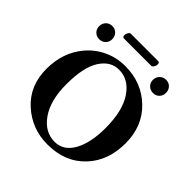

<svg xmlns="http://www.w3.org/2000/svg" viewBox="-215 -985 1160 1160"><g transform="rotate(45 365.0 -405.0)"><path d="M95.9 -677Q80.1 -692.9 80.1 -717Q80.1 -741.2 95.9 -757.6Q111.8 -773.9 136 -773.9Q160.2 -773.9 176 -757.6Q191.9 -741.2 191.9 -717Q191.9 -692.9 176 -677Q160.2 -661.1 136 -661.1Q111.8 -661.1 95.9 -677ZM555.4 -677Q539.1 -692.9 539.1 -717Q539.1 -741.2 555.4 -757.6Q571.8 -773.9 595.9 -773.9Q620.1 -773.9 635.5 -757.6Q650.9 -741.2 650.9 -717Q650.9 -692.9 635.5 -677Q620.1 -661.1 595.9 -661.1Q571.8 -661.1 555.4 -677ZM351.1 -616.2Q279.3 -616.2 233.6 -545.2Q188 -474.1 188 -329.1Q188 -191.9 243.4 -112.1Q298.8 -32.2 383.8 -32.2Q459 -32.2 501 -107.2Q543 -182.1 543 -308.1Q543 -455.1 489 -535.6Q435.1 -616.2 351.1 -616.2ZM693.8 -329.1Q693.8 -182.1 607.9 -88.9Q516.1 10.3 363.8 9.8Q231 9.8 134 -78.1Q37.1 -166 37.1 -309.1Q37.1 -449.7 118.2 -545.9Q162.6 -598.6 225.8 -628.4Q289.1 -658.2 362.8 -658.2Q502.9 -658.2 598.4 -566.7Q693.8 -475.1 693.8 -329.1ZM471.7 -770H238.8Q226.1 -770 226.1 -788.1Q226.1 -791.5 227.3 -795.9Q228.5 -800.3 230.5 -804.4Q232.4 -808.6 235.1 -812.3Q237.8 -815.9 241 -817.9Q244.1 -819.8 247.6 -819.8H481.9Q493.7 -819.8 494.1 -803.2Q494.1 -792.5 487.1 -781.2Q480 -770 471.7 -770Z"/></g></svg>

Font: Linux Libertine
Style: Bold
Weight: 700
Designer: Philipp H. Poll
Foundry: Philipp H. Poll
Version: Version 5.0.3